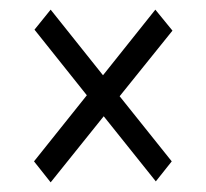

<svg xmlns="http://www.w3.org/2000/svg" viewBox="-20 -534 426 398"><path d="M85 -156 50.5 -199.5 160 -336.5 51.5 -472.5 85 -514 193.5 -378 302 -514 337.5 -470.5 228 -334.5 336 -199.5 303 -158 195 -293Z"/></svg>

Font: Libre Caslon Condensed Medium
Style: Regular
Weight: 500
Designer: Pablo Impallari, Rodrigo Fuenzalida, Katja Schimmel, Ertekin Erdin
Foundry: Pablo Impallari, Rodrigo Fuenzalida
Version: Version 2.000; ttfautohint (v1.8.4.7-5d5b);gftools[0.9.33]